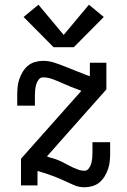

<svg xmlns="http://www.w3.org/2000/svg" viewBox="-20 -786 540 814"><path d="M338 8Q315 8 294 -1Q273 -10 253 -19.5Q233 -29 212 -37Q191 -45 170 -52L139 -61V0H69V-113L325 -401L320 -403Q300 -410 280.5 -418Q261 -426 242 -434.5Q223 -443 203 -450.5Q183 -458 162 -458Q151 -458 143.5 -448Q136 -438 133 -426.5Q130 -415 129 -403.5Q128 -392 128 -381V-338H53V-381Q53 -398 54.5 -415.5Q56 -433 61.5 -449.5Q67 -466 76 -481Q85 -496 98 -507Q111 -518 128 -523Q145 -528 162 -528Q187 -528 210 -520.5Q233 -513 255.5 -504Q278 -495 300.5 -486Q323 -477 346 -468L361 -463V-520H431V-407L179 -123L192 -118Q205 -115 217.5 -110.5Q230 -106 241.5 -100.5Q253 -95 264.5 -88.5Q276 -82 288 -76.5Q300 -71 312.5 -66.5Q325 -62 338 -62Q349 -62 356.5 -72Q364 -82 367 -93.5Q370 -105 371 -116.5Q372 -128 372 -139V-183H447V-139Q447 -122 445.5 -104.5Q444 -87 438.5 -70.5Q433 -54 424 -39Q415 -24 402 -13Q389 -2 372 3Q355 8 338 8ZM207 -586 80 -714 143 -766 250 -638 357 -766 420 -714 293 -586Z"/></svg>

Font: Iosevka Gothic
Style: Regular
Weight: 400
Monospace: yes
Designer: Belleve Invis
Foundry: Belleve Invis
Version: Version 15.5.1; ttfautohint (v1.8.4)